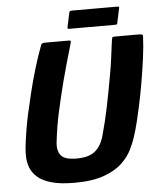

<svg xmlns="http://www.w3.org/2000/svg" viewBox="-56 -864 767 921"><g transform="rotate(-5 327.0 -403.0)"><path d="M265 9Q196 9 152.5 -4Q109 -17 86 -38.5Q63 -60 54 -85.5Q45 -111 44.5 -135.5Q44 -160 46 -179Q50 -217 57 -259.5Q64 -302 71 -334Q81 -380 95 -437.5Q109 -495 126.5 -553.5Q144 -612 163 -662Q165 -669 171 -671Q177 -673 185 -673Q213 -673 240.5 -673Q268 -673 296 -673Q307 -673 307 -669.5Q307 -666 301 -645Q289 -605 277.5 -564Q266 -523 255 -481Q236 -407 221 -339Q206 -271 198 -203Q194 -178 197 -160.5Q200 -143 208 -132Q216 -121 228 -115.5Q240 -110 255 -108Q270 -106 286 -106Q307 -106 326.5 -109.5Q346 -113 363.5 -123Q381 -133 395 -152.5Q409 -172 418 -203Q437 -271 451 -339Q465 -407 478 -481Q486 -523 491.5 -564Q497 -605 502 -645Q505 -666 506.5 -669.5Q508 -673 520 -673Q549 -673 578 -673Q607 -673 636 -673Q645 -673 650 -671Q655 -669 654 -662Q652 -612 644 -553.5Q636 -495 626 -437.5Q616 -380 606 -334Q599 -302 589 -259.5Q579 -217 566 -179Q558 -155 542.5 -123.5Q527 -92 495 -61.5Q463 -31 407.5 -11Q352 9 265 9ZM536 -735Q535 -731 533 -730Q531 -729 522 -729H306Q298 -729 297 -731Q296 -733 297 -738L311 -804Q313 -811 315 -813Q317 -815 324 -815H541Q549 -815 551 -813.5Q553 -812 551 -805Z"/></g></svg>

Font: Glory Thin ExtraBold
Style: Italic
Weight: 800
Italic angle: -12°
Version: Version 1.011